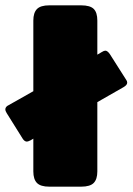

<svg xmlns="http://www.w3.org/2000/svg" viewBox="-35 -700 497 720"><path d="M442 -390Q442 -381 428 -373L330 -317V-57Q330 -28 316.5 -14Q303 0 269 0H150Q117 0 103.5 -14Q90 -28 90 -57V-180L80 -174Q70 -169 66 -169Q57 -169 50 -180L-10 -276Q-15 -284 -15 -290Q-15 -300 -2 -306L90 -358V-623Q90 -652 103.5 -666Q117 -680 150 -680H269Q303 -680 316.5 -666.5Q330 -653 330 -623V-495L347 -505Q355 -510 360 -510Q368 -510 377 -497L438 -401Q442 -396 442 -390Z"/></svg>

Font: Mitr
Style: Bold
Weight: 700
Designer: Thanarat Vachiruckul
Foundry: Cadson Demak
Version: Version 1.002